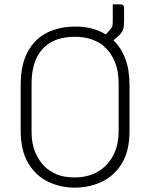

<svg xmlns="http://www.w3.org/2000/svg" viewBox="-20 -842 690 882"><path d="M326 -720Q407 -720 466 -684Q470 -688 474.5 -693Q479 -698 485 -705Q493 -713 495.5 -720.5Q498 -728 498 -745V-822H534Q550 -822 550 -806V-749Q550 -720 545.5 -706Q541 -692 522 -675Q517 -671 512 -666Q507 -661 501 -657Q536 -624 555.5 -572.5Q575 -521 575 -451V-241Q575 -149 540 -91.5Q505 -34 447.5 -7Q390 20 324 20Q258 20 201.5 -7Q145 -34 110 -92Q75 -150 75 -242V-451Q75 -544 107 -603.5Q139 -663 195.5 -691.5Q252 -720 326 -720ZM125 -236Q125 -182 142 -142.5Q159 -103 185 -77Q207 -56 239.5 -41.5Q272 -27 324 -27Q382 -27 427 -52Q472 -77 498.5 -125Q525 -173 525 -241V-459Q525 -517 507.5 -558Q490 -599 464 -624L461 -621V-627Q439 -647 404 -660Q369 -673 326 -673Q255 -673 210.5 -645.5Q166 -618 145.5 -570Q125 -522 125 -459Z"/></svg>

Font: Recursive Sn Lnr St Lt
Style: Regular
Weight: 300
Version: Version 1.079;hotconv 1.0.112;makeotfexe 2.5.65598; ttfautoh